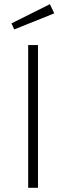

<svg xmlns="http://www.w3.org/2000/svg" viewBox="-20 -900 317 920"><path d="M162 0H115V-684H162ZM240 -836 48 -759 35 -788 219 -880Z"/></svg>

Font: FiraGO ExtraLight
Style: Regular
Weight: 200
Designer: bBox Type
Foundry: bBox Type GmbH
Version: Version 1.001